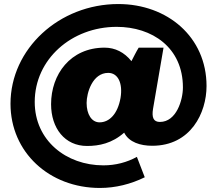

<svg xmlns="http://www.w3.org/2000/svg" viewBox="-20 -735 1072 951"><path d="M475 196C552 196 628 177 697 143L658 42C609 69 553 84 492 84C308 84 152 -39 152 -230C152 -441 334 -602 558 -602C733 -602 886 -500 886 -302C886 -240 854 -131 772 -131C740 -131 731 -153 738 -196L790 -499H667C654 -478 642 -453 631 -432C596 -476 550 -499 498 -499C328 -499 233 -366 233 -219C233 -100 301 -12 411 -12C471 -12 535 -25 595 -78C619 -30 676 -13 734 -13C925 -13 1003 -176 1003 -309C1003 -552 809 -715 566 -715C273 -715 32 -493 32 -221C32 18 223 196 475 196ZM473 -129C434 -129 409 -169 409 -225C409 -275 438 -374 516 -374C565 -374 589 -322 577 -250C563 -171 522 -129 473 -129Z"/></svg>

Font: Fixel Display 20240404 Black
Style: Italic
Weight: 900
Italic angle: -10°
Designer: AlfaBravo + MacPaw
Foundry: Kyrylo Tkachov, Marchela Mozhyna, Serhii Makarenko, Maria Weinstein, Zakhar Kryvoshyya
Version: Version 1.211;Glyphs 3.2 (3225)